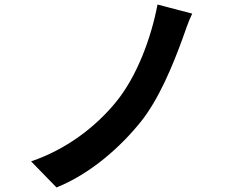

<svg xmlns="http://www.w3.org/2000/svg" viewBox="-20 -791 1040 846"><path d="M600 -254C681 -355 742 -505 784 -620C796 -652 809 -695 827 -731L674 -771C647 -628 585 -455 489 -339C400 -231 273 -133 117 -80L229 35C383 -27 515 -148 600 -254Z"/></svg>

Font: Glow Sans TC Normal
Style: Bold
Weight: 700
Designer: Ryoko NISHIZUKA (kana, bopomofo & ideographs); Paul D. Hunt (Latin, Greek & Cyrillic); Sandoll Communications, Soo-young
Version: Version 0.93